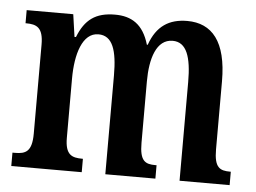

<svg xmlns="http://www.w3.org/2000/svg" viewBox="-44 -602 876 657"><g transform="rotate(5 394.0 -273.5)"><path d="M17 0H259V-46H257C221 -46 198 -54 198 -113V-316C198 -400 220 -475 275 -475C324 -475 340 -425 340 -339V0H512V-46H508C473 -46 454 -55 454 -118V-329C454 -407 474 -475 530 -475C578 -475 595 -425 595 -339V0H767V-46H765C729 -46 710 -55 710 -118V-352C710 -488 659 -547 574 -547C512 -547 469 -520 446 -454H443C423 -523 382 -547 326 -547C259 -547 223 -520 199 -459H194L183 -536H23V-491H25C61 -491 84 -482 84 -423V-117C84 -55 62 -46 26 -46H17Z"/></g></svg>

Font: Noto Serif Hebrew ExtraCondensed SemiBold
Style: Regular
Weight: 600
Width: 2
Designer: Monotype Design Team
Foundry: Monotype Imaging Inc.
Version: Version 2.004